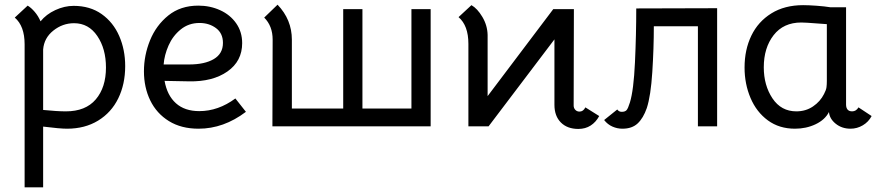

<svg xmlns="http://www.w3.org/2000/svg" viewBox="-20 -539 3749 819"><path d="M514 -257Q514 -180 484.5 -119.5Q455 -59 398.5 -24.5Q342 10 266 10Q236 10 164 1V260H85V-350Q85 -428 43 -464L98 -515Q113 -506 128 -488.5Q143 -471 153 -448Q177 -478 216 -496Q255 -514 294 -514Q364 -514 413.5 -479Q463 -444 488.5 -385.5Q514 -327 514 -257ZM432 -251Q432 -331 395 -385.5Q358 -440 296 -440Q247 -440 207.5 -408.5Q168 -377 164 -328V-70Q224 -64 261 -64Q345 -64 388.5 -115Q432 -166 432 -251Z M594 -235Q594 -303 620 -367Q646 -431 698 -473Q750 -515 826 -515Q876 -515 919 -495.5Q962 -476 987.5 -439.5Q1013 -403 1013 -355Q1013 -278 950 -234Q887 -190 786 -192L682 -194Q693 -132 730.5 -98.5Q768 -65 830 -65Q911 -65 984 -119L1029 -62Q934 10 827 10Q753 10 700.5 -22.5Q648 -55 621 -110.5Q594 -166 594 -235ZM931 -356Q931 -397 901.5 -419Q872 -441 831 -441Q785 -441 751 -413.5Q717 -386 699 -345Q681 -304 678 -264H786Q853 -264 892 -287Q931 -310 931 -356Z M1143 -370Q1143 -428 1107 -464L1164 -519Q1225 -455 1225 -370V-76H1444V-500H1526V-76H1735V-500H1817V0H1142Z M2340 -500H2428L2427 -89Q2427 -78 2434 -70.5Q2441 -63 2452 -63Q2468 -63 2477 -81L2536 -44Q2522 -18 2499.5 -3.5Q2477 11 2447 11Q2400 11 2372.5 -16.5Q2345 -44 2345 -92V-371L2064 0H1978V-352Q1978 -430 1936 -466L1991 -517Q2016 -503 2037.5 -467Q2059 -431 2060 -390V-129Z M2557 -27 2613 -72Q2620 -62 2632 -62Q2646 -62 2652.5 -69Q2659 -76 2667 -102Q2683 -154 2688.5 -273Q2694 -392 2694 -503L3039 -504V0H2957V-427H2769Q2769 -334 2762.5 -232Q2756 -130 2739 -78Q2724 -35 2700 -12.5Q2676 10 2635 10Q2613 10 2592.5 1Q2572 -8 2557 -27Z M3156 -251Q3156 -327 3185 -387Q3214 -447 3270.5 -482Q3327 -517 3406 -517Q3429 -517 3463.5 -514.5Q3498 -512 3522 -508H3589V-93Q3589 -79 3595.5 -71.5Q3602 -64 3615 -64Q3632 -64 3642 -81L3698 -44Q3685 -19 3660.5 -4.5Q3636 10 3608 10Q3571 10 3544.5 -11.5Q3518 -33 3516 -62V-61Q3499 -28 3459 -9Q3419 10 3371 10Q3304 10 3255.5 -25.5Q3207 -61 3181.5 -121Q3156 -181 3156 -251ZM3495 -138Q3504 -155 3505.5 -167Q3507 -179 3507 -194V-436L3465 -439Q3415 -443 3398 -443Q3322 -443 3280 -389Q3238 -335 3238 -252Q3238 -175 3275 -119.5Q3312 -64 3377 -64Q3417 -64 3448 -85Q3479 -106 3495 -138Z"/></svg>

Font: Bellota
Style: Bold
Weight: 700
Designer: Kemie Guaida
Foundry: Kemie Guaida
Version: Version 4.001